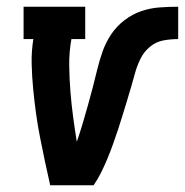

<svg xmlns="http://www.w3.org/2000/svg" viewBox="-20 -550 549 570"><path d="M129 0Q121 -35 113.5 -70.5Q106 -106 99 -141.5Q92 -177 87 -213Q82 -249 78.5 -285.5Q75 -322 74 -359.5Q73 -397 79 -434H50V-530H233V-434H192Q185 -395 185.5 -356Q186 -317 189 -279Q192 -241 197 -203.5Q202 -166 208 -129Q217 -155 225 -182Q233 -209 240.5 -235.5Q248 -262 255 -289Q262 -316 268.5 -343Q275 -370 284.5 -397Q294 -424 310 -448Q326 -472 349.5 -490Q373 -508 399.5 -517Q426 -526 454 -528Q482 -530 509 -530V-434Q487 -434 465 -430Q443 -426 425 -411Q407 -396 397 -375.5Q387 -355 381 -333.5Q375 -312 369 -291Q363 -270 356.5 -249Q350 -228 343.5 -206.5Q337 -185 330 -164Q323 -143 315.5 -122Q308 -101 299.5 -80.5Q291 -60 281 -39.5Q271 -19 258 0Z"/></svg>

Font: Iosevka Curly Slab Oblique
Style: Bold
Weight: 700
Italic angle: -9°
Monospace: yes
Designer: Belleve Invis
Foundry: Belleve Invis
Version: Version 11.1.0; ttfautohint (v1.8.3)